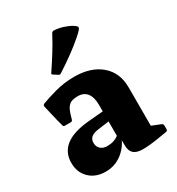

<svg xmlns="http://www.w3.org/2000/svg" viewBox="-188 -901 951 1032"><g transform="rotate(-30 287.5 -384.5)"><path d="M166 14Q104 14 66 -23Q28 -60 28 -119Q28 -184 75.5 -221Q123 -258 220 -267L335 -277L331 -215L250 -204Q216 -200 200.5 -188Q185 -176 185 -152Q185 -129 200.5 -115Q216 -101 241 -101Q264 -101 280.5 -106.5Q297 -112 307 -119Q317 -126 321 -129L333 -117Q329 -97 316 -74.5Q303 -52 281.5 -31.5Q260 -11 231 1.5Q202 14 166 14ZM313 -314Q313 -363 293.5 -388Q274 -413 237 -413Q219 -413 203.5 -409Q188 -405 176 -391Q164 -377 155 -347L147 -320Q144 -310 135 -310H98Q88 -310 87 -320Q77 -355 69.5 -389Q62 -423 54 -455Q53 -463 61 -468Q97 -482 153.5 -497.5Q210 -513 272 -513Q376 -513 437 -460.5Q498 -408 498 -317V-162H313ZM498 -162V-50L478 -87L553 -57Q562 -53 562 -43V-21Q562 -11 552 -9L497 0Q435 10 397 9.5Q359 9 341.5 -7.5Q324 -24 324 -59V-103L313 -111V-162ZM221 -565Q213 -559 205 -564L179 -581Q171 -586 177 -593Q208 -639 236 -684Q264 -729 288 -775Q294 -784 303 -783Q329 -782 356.5 -773.5Q384 -765 406 -752Q421 -743 425 -736.5Q429 -730 421.5 -720Q414 -710 391 -690Q357 -660 314.5 -629Q272 -598 221 -565Z"/></g></svg>

Font: Hahmlet ExtraBold
Style: Regular
Weight: 800
Designer: Minjoo Ham & Mark Frömberg
Foundry: hypertype
Version: Version 1.002